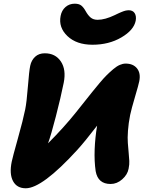

<svg xmlns="http://www.w3.org/2000/svg" viewBox="-20 -989 786 1030"><path d="M476.1 -749Q390.6 -749 341.8 -795.4Q293 -841.8 305.2 -903.8Q311 -933.6 331.5 -951.4Q352.1 -969.2 380.9 -969.2Q403.3 -969.2 415.8 -959.5Q428.2 -949.7 439 -930.2Q451.7 -907.2 466.1 -895Q480.5 -882.8 503.9 -882.8Q543 -882.8 596.2 -908.2Q598.6 -909.7 606.2 -913.1Q613.8 -916.5 616.7 -918Q619.6 -919.4 626 -922.1Q632.3 -924.8 635.5 -926Q638.7 -927.2 644 -929.2Q649.4 -931.2 653.1 -931.9Q656.7 -932.6 661.4 -933.3Q666 -934.1 669.9 -934.1Q692.4 -934.1 702.4 -918.5Q712.4 -902.8 708 -877.9Q697.8 -827.1 630.9 -788.1Q564 -749 476.1 -749ZM118.2 21Q70.3 21 49.8 -17.6Q29.3 -56.2 43 -122.1Q47.4 -144.5 75.7 -245.4Q104 -346.2 115.2 -401.9Q123 -439.9 129.6 -524.4Q136.2 -608.9 142.1 -636.2Q148.4 -666 168.5 -684.6Q188.5 -703.1 220.2 -703.1Q277.3 -703.1 306.6 -659.2Q335.9 -615.2 321.8 -544.9Q305.7 -465.3 279.8 -365Q253.9 -264.6 237.8 -220.2Q324.2 -306.6 389.2 -388.2Q405.8 -408.7 432.1 -442.1Q458.5 -475.6 474.9 -495.8Q491.2 -516.1 513.9 -543.2Q536.6 -570.3 553 -586.4Q569.3 -602.5 587.9 -618.2Q606.4 -633.8 622.8 -640.9Q639.2 -647.9 653.8 -647.9Q694.3 -647.9 715.1 -622.1Q735.8 -596.2 727.1 -553.2Q723.6 -534.7 704.3 -469.7Q685.1 -404.8 678.2 -372.1Q669.4 -328.1 666.5 -287.8Q663.6 -247.6 665.8 -221.9Q668 -196.3 670.2 -169.7Q672.4 -143.1 673.6 -125.5Q674.8 -107.9 669.9 -84Q664.1 -52.2 635.7 -27.1Q607.4 -2 573.2 -2Q505.4 -2 493.2 -70.8Q485.4 -124 487.8 -187.5Q490.2 -251 501 -314.9Q436.5 -231 394 -184.1Q206.5 21 118.2 21Z"/></svg>

Font: Shantell Sans Irregular Bouncy
Style: Italic
Weight: 800
Italic angle: -11.31°
Designer: Stephen Nixon, Anya Danilova, Shantell Martin
Foundry: Arrow Type
Version: Version 1.006;[9816181b4]